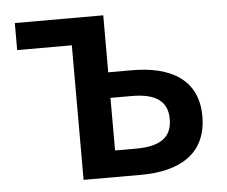

<svg xmlns="http://www.w3.org/2000/svg" viewBox="-44 -600 769 651"><g transform="rotate(-5 340.0 -275.0)"><path d="M215 0H411C542 0 635 -52 635 -180C635 -305 542 -356 411 -356H330V-550H29V-458H215ZM330 -90V-269H402C484 -269 524 -241 524 -180C524 -118 484 -90 402 -90Z"/></g></svg>

Font: Genne Gothic Medium
Style: Regular
Weight: 500
Designer: Ryoko NISHIZUKA (kana & ideographs); Paul D. Hunt (Latin, Greek & Cyrillic); Wenlong ZHANG (bopomofo); Sandoll Communica
Foundry: Adobe Systems Incorporated
Version: Version 1.004;PS 1.004;hotconv 16.6.51;makeotf.lib2.5.65220